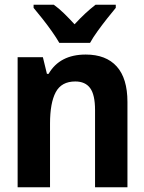

<svg xmlns="http://www.w3.org/2000/svg" viewBox="-20 -786 603 806"><path d="M54 0V-546H160L177 -476H184Q231 -557 340 -557Q425 -557 470 -507Q515 -457 515 -358V0H379V-324Q379 -388 358.5 -416Q338 -444 296 -444Q238 -444 214 -399Q190 -354 190 -267V0ZM229 -606Q217 -627 198 -654Q179 -681 158 -707.5Q137 -734 121 -753V-766H206Q227 -751 248.5 -730Q270 -709 293 -684Q317 -710 338 -729.5Q359 -749 381 -766H466V-753Q450 -734 429.5 -708Q409 -682 389.5 -655Q370 -628 358 -606Z"/></svg>

Font: Noto Sans Mono SemiCondensed
Style: Bold
Weight: 700
Width: 4
Designer: Monotype Design Team
Foundry: Monotype Imaging Inc.
Version: Version 2.014